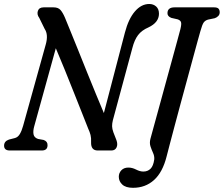

<svg xmlns="http://www.w3.org/2000/svg" viewBox="-23 -736 1095 939"><path d="M144 -117Q138 -95 141 -79Q144 -63 163 -56.5L190.5 -51.5Q210 -44.5 209.5 -26Q209.5 0 181.5 0H25Q-3.5 0 -3 -24.5Q-2.5 -45.5 21 -53.5L48.5 -60.5Q64 -64 73.8 -80.2Q83.5 -96.5 90 -120.5L200.5 -517.5Q214.5 -566.5 195.5 -594.5L169 -648.5Q156.5 -665 162.2 -682.5Q168 -700 190.5 -700H239Q261.5 -700 272.8 -687.2Q284 -674.5 294.5 -650Q304.5 -626 321.5 -584Q338.5 -542 359.8 -489.5Q381 -437 403.2 -381.5Q425.5 -326 446.8 -274.5Q468 -223 485 -183L588 -577Q605.5 -644 636.8 -680.2Q668 -716.5 707 -716.5Q727 -716.5 740.8 -704.2Q754.5 -692 754.5 -668.5Q754 -626 703 -602Q670.5 -588 652.5 -564.8Q634.5 -541.5 624 -500L529 -148Q525 -132 525.2 -118.8Q525.5 -105.5 531.5 -89L546.5 -50.5Q554 -30 547 -15Q540 0 521.5 0H455Q421 0 422.5 -41Q423.5 -61 419.8 -75.8Q416 -90.5 408.5 -106.5Q397.5 -134 379.5 -179.8Q361.5 -225.5 339.5 -280.5Q317.5 -335.5 294.5 -392.8Q271.5 -450 250 -500ZM957 -583.5Q953.5 -572 944 -537.2Q934.5 -502.5 921 -452.8Q907.5 -403 891.8 -345.2Q876 -287.5 860.2 -229Q844.5 -170.5 830.5 -118.2Q816.5 -66 806.5 -27.5Q796.5 11 792 28.5Q772.5 106.5 730.2 144.5Q688 182.5 627.5 182.5Q592 182.5 575 166.5Q558 150.5 558 128.5Q558 110 570.5 96.8Q583 83.5 605 83.5Q623.5 83.5 642.5 93.2Q661.5 103 678 103Q699 103 713 89.5Q727 76 731.5 43Q732.5 27 725.5 11.8Q718.5 -3.5 713 -20Q707.5 -36.5 712.5 -56.5Q715.5 -68 726.5 -107.8Q737.5 -147.5 752.8 -203.5Q768 -259.5 785 -321.2Q802 -383 817.5 -439.8Q833 -496.5 844.2 -537.5Q855.5 -578.5 859 -592.5Q865.5 -618.5 862.2 -627.8Q859 -637 845.5 -641.5L815 -648.5Q795.5 -656 796 -672Q796.5 -700 830.5 -700H1024Q1040 -700 1045.8 -693.5Q1051.5 -687 1051.5 -676Q1051.5 -665 1044.5 -657.8Q1037.5 -650.5 1027.5 -647L994 -640Q980.5 -636 973.2 -626Q966 -616 957 -583.5Z"/></svg>

Font: Fraunces 144pt SuperSoft
Style: Italic
Weight: 400
Italic angle: -16°
Version: Version 1.000;[b76b70a41]